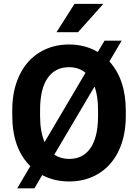

<svg xmlns="http://www.w3.org/2000/svg" viewBox="-20 -958 729 1024"><path d="M45.4 0ZM650.9 -339.4Q650.9 -234.4 613.8 -155.3Q576.7 -76.2 507.6 -33.2Q438.5 9.8 349.1 9.8Q269 9.8 205.1 -24.4L163.6 46.4H71.8L141.6 -71.8Q45.4 -167 45.4 -342.8V-370.6Q45.4 -475.6 83.3 -555.4Q121.1 -635.3 190.2 -678Q259.3 -720.7 348.1 -720.7Q433.6 -720.7 501.5 -680.7L537.6 -741.2H628.9L563.5 -630.4Q650.9 -533.7 650.9 -368.2ZM193.8 -339.4Q193.8 -255.4 217.8 -200.2L436 -569.8Q400.4 -599.6 348.1 -599.6Q274.4 -599.6 234.4 -542.2Q194.3 -484.9 193.8 -374ZM502.9 -371.6Q502.9 -445.3 484.4 -496.6L269.5 -133.3Q303.7 -110.4 349.1 -110.4Q422.9 -110.4 462.6 -168.2Q502.4 -226.1 502.9 -336.9ZM377.4 -937.5H531.2L396 -786.1H281.2Z"/></svg>

Font: Roboto
Style: Bold
Weight: 700
Designer: Google
Version: Version 2.134; 2016; ttfautohint (v1.6)